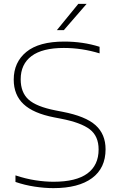

<svg xmlns="http://www.w3.org/2000/svg" viewBox="-20 -964 617 993"><path d="M256 9Q210.5 9 159.2 1.2Q108 -6.5 60 -23V-57Q114 -39 163.8 -31.5Q213.5 -24 257 -24Q374 -24 432 -66.8Q490 -109.5 490 -191Q490 -260 444.5 -295Q399 -330 296 -350L260 -357Q152 -378 101.5 -425.8Q51 -473.5 51 -552Q51 -642 116.2 -695.5Q181.5 -749 312 -749Q409.5 -749 495 -722V-688Q403.5 -716 310 -716Q199 -716 143 -674Q87 -632 87 -554Q87 -486 127.5 -449.2Q168 -412.5 267 -393L303 -386Q422.5 -363 474.2 -316.5Q526 -270 526 -192Q526 -94.5 456 -42.8Q386 9 256 9ZM274 -808 385 -944H428L310 -808Z"/></svg>

Font: Encode Sans Expanded Expanded Thin
Style: Regular
Weight: 100
Width: 7
Designer: Multiple Designers
Foundry: Impallari Type
Version: Version 3.000; ttfautohint (v1.8.3) -l 8 -r 50 -G 200 -x 14 